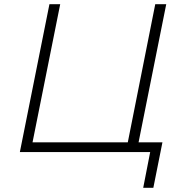

<svg xmlns="http://www.w3.org/2000/svg" viewBox="-20 -720 864 909"><path d="M636 -46H749L706 169H658L691 0H74L214 -700H265L134 -46H585L715 -700H767Z"/></svg>

Font: Montserrat Alternates Light
Style: Italic
Weight: 300
Italic angle: -11.3°
Designer: Julieta Ulanovsky
Foundry: Julieta Ulanovsky
Version: Version 7.200